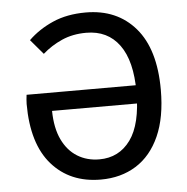

<svg xmlns="http://www.w3.org/2000/svg" viewBox="-50 -716 757 777"><g transform="rotate(-5 328.5 -327.5)"><path d="M329 12Q204 12 130 -72.5Q56 -157 56 -319Q56 -328 57 -337.5Q58 -347 59 -356H527V-282H156Q157 -212 179.5 -165Q202 -118 241 -94Q280 -70 330 -70Q410 -70 456.5 -134Q503 -198 503 -329Q503 -455 455.5 -520Q408 -585 321 -585Q266 -585 222 -565.5Q178 -546 143 -515L92 -575Q134 -616 192 -641.5Q250 -667 326 -667Q453 -667 527.5 -580.5Q602 -494 602 -329Q602 -217 568 -141Q534 -65 472.5 -26.5Q411 12 329 12Z"/></g></svg>

Font: Source Sans 3 Medium
Style: Regular
Weight: 500
Designer: Paul D. Hunt
Foundry: Adobe
Version: Version 3.052;hotconv 1.1.0;makeotfexe 2.6.0